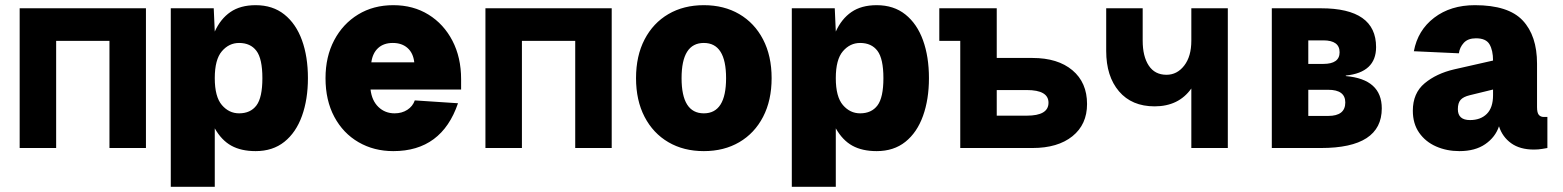

<svg xmlns="http://www.w3.org/2000/svg" viewBox="-20 -572 6040 742"><path d="M56 0V-540H544V0H403V-414H197V0Z M640 150V-540H806L810 -450Q832 -499 870.5 -525.5Q909 -552 968 -552Q1034 -552 1079 -516Q1124 -480 1147 -416.5Q1170 -353 1170 -270Q1170 -188 1147 -124Q1124 -60 1079 -24Q1034 12 968 12Q912 12 874 -9Q836 -30 810 -76V150ZM904 -134Q948 -134 971 -164.5Q994 -195 994 -270Q994 -345 971 -375.5Q948 -406 904 -406Q865 -406 837.5 -374Q810 -342 810 -270Q810 -198 837.5 -166Q865 -134 904 -134Z M1500 12Q1425 12 1365.5 -22.5Q1306 -57 1272 -120.5Q1238 -184 1238 -270Q1238 -353 1271.5 -416.5Q1305 -480 1364 -516Q1423 -552 1500 -552Q1577 -552 1636 -515.5Q1695 -479 1728.5 -414.5Q1762 -350 1762 -266V-226H1412Q1417 -183 1442.5 -158.5Q1468 -134 1505 -134Q1533 -134 1554 -147.5Q1575 -161 1583 -184L1750 -173Q1687 12 1500 12ZM1415 -331H1581Q1577 -367 1555 -386.5Q1533 -406 1498 -406Q1463 -406 1441.5 -386.5Q1420 -367 1415 -331Z M1856 0V-540H2344V0H2203V-414H1997V0Z M2700 12Q2622 12 2563 -22.5Q2504 -57 2471 -120.5Q2438 -184 2438 -270Q2438 -356 2471 -419.5Q2504 -483 2563 -517.5Q2622 -552 2700 -552Q2778 -552 2837 -517.5Q2896 -483 2929 -419.5Q2962 -356 2962 -270Q2962 -184 2929 -120.5Q2896 -57 2837 -22.5Q2778 12 2700 12ZM2700 -134Q2786 -134 2786 -270Q2786 -406 2700 -406Q2614 -406 2614 -270Q2614 -134 2700 -134Z M3040 150V-540H3206L3210 -450Q3232 -499 3270.5 -525.5Q3309 -552 3368 -552Q3434 -552 3479 -516Q3524 -480 3547 -416.5Q3570 -353 3570 -270Q3570 -188 3547 -124Q3524 -60 3479 -24Q3434 12 3368 12Q3312 12 3274 -9Q3236 -30 3210 -76V150ZM3304 -134Q3348 -134 3371 -164.5Q3394 -195 3394 -270Q3394 -345 3371 -375.5Q3348 -406 3304 -406Q3265 -406 3237.5 -374Q3210 -342 3210 -270Q3210 -198 3237.5 -166Q3265 -134 3304 -134Z M3691 0V-414H3610V-540H3832V-348H3970Q4068 -348 4124.5 -300.5Q4181 -253 4181 -170Q4181 -91 4124.5 -45.5Q4068 0 3970 0ZM3832 -125H3948Q4032 -125 4032 -175Q4032 -224 3948 -224H3832Z M4584 0V-230Q4535 -161 4442 -161Q4354 -161 4304.5 -219Q4255 -277 4255 -375V-540H4396V-415Q4396 -354 4419.5 -318.5Q4443 -283 4488 -283Q4529 -283 4556.5 -318.5Q4584 -354 4584 -415V-540H4725V0Z M4895 0V-540H5085Q5298 -540 5298 -390Q5298 -292 5181 -280V-278Q5320 -266 5320 -153Q5320 0 5085 0ZM5036 -325H5094Q5157 -325 5157 -370Q5157 -416 5094 -416H5036ZM5036 -124H5113Q5179 -124 5179 -176Q5179 -225 5113 -225H5036Z M5620 12Q5571 12 5530 -6Q5489 -24 5464.5 -59Q5440 -94 5440 -144Q5440 -212 5485.5 -250Q5531 -288 5600 -304L5750 -338Q5750 -377 5736.5 -400.5Q5723 -424 5684 -424Q5653 -424 5637 -406.5Q5621 -389 5618 -366L5444 -374Q5459 -455 5522.5 -503.5Q5586 -552 5680 -552Q5809 -552 5864.5 -493Q5920 -434 5920 -326V-158Q5920 -136 5927 -128Q5934 -120 5946 -120H5960V0Q5954 1 5939.5 3.5Q5925 6 5908 6Q5854 6 5820 -18.5Q5786 -43 5773 -84Q5759 -42 5720 -15Q5681 12 5620 12ZM5661 -108Q5702 -108 5726 -132Q5750 -156 5750 -204V-226L5660 -204Q5635 -198 5624.5 -186Q5614 -174 5614 -150Q5614 -108 5661 -108Z"/></svg>

Font: Geist Mono UltraBlack
Style: Regular
Weight: 900
Monospace: yes
Designer: Basement.studio, Andrés Briganti, Mateo Zaragoza
Foundry: Basement.studio, Vercel, Andrés Briganti, Guido Ferreyra, Mateo Zaragoza
Version: Version 1.400; ttfautohint (v1.8.4.7-5d5b)